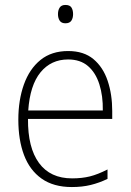

<svg xmlns="http://www.w3.org/2000/svg" viewBox="-20 -745 527 775"><path d="M255 -539Q318 -539 357 -506.5Q396 -474 414.5 -419Q433 -364 433 -297V-265H93Q92 -149 137.5 -87Q183 -25 271 -25Q311 -25 343 -33Q375 -41 414 -61V-23Q381 -7 346.5 1.5Q312 10 270 10Q196 10 148 -24Q100 -58 77 -119Q54 -180 54 -262Q54 -341 76.5 -404Q99 -467 143.5 -503Q188 -539 255 -539ZM255 -505Q186 -505 143.5 -453Q101 -401 94 -299H395Q396 -358 381 -405Q366 -452 335 -478.5Q304 -505 255 -505ZM244 -725Q262 -725 268.5 -714.5Q275 -704 275 -688Q275 -672 268 -661.5Q261 -651 244 -651Q228 -651 221 -661.5Q214 -672 214 -688Q214 -704 221 -714.5Q228 -725 244 -725Z"/></svg>

Font: Noto Sans Hebrew SemiCondensed ExtraLight
Style: Regular
Weight: 200
Width: 4
Designer: Monotype Design Team
Foundry: Monotype Imaging Inc.
Version: Version 2.004; ttfautohint (v1.8.4.7-5d5b)